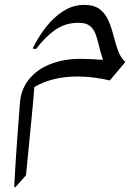

<svg xmlns="http://www.w3.org/2000/svg" viewBox="-20 -489 561 783"><path d="M38 274Q40 228 43.5 175.5Q47 123 50.5 73.5Q54 24 57 -13.5Q60 -51 61 -66Q65 -125 98.5 -166Q132 -207 186.5 -228Q241 -249 308 -249Q326 -249 348.5 -248Q371 -247 400 -245Q395 -259 391 -273.5Q387 -288 384 -301Q378 -328 370 -349.5Q362 -371 346.5 -383.5Q331 -396 300 -396Q245 -396 203.5 -366Q162 -336 127 -289L113 -291Q136 -338 167.5 -378.5Q199 -419 238.5 -444Q278 -469 323 -469Q365 -469 388 -450.5Q411 -432 423 -403.5Q435 -375 443 -343Q451 -312 461 -283.5Q471 -255 491 -236L428 -161Q393 -169 360 -173Q327 -177 297 -177Q242 -177 197.5 -165.5Q153 -154 120 -134Q116 -79 109.5 -14Q103 51 97 113.5Q91 176 86 226L43 274Z"/></svg>

Font: Bona Nova
Style: Italic
Weight: 400
Italic angle: -4°
Designer: Mateusz Machalski
Foundry: Capitalics
Version: Version 4.001; ttfautohint (v1.8.3)